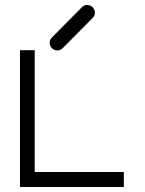

<svg xmlns="http://www.w3.org/2000/svg" viewBox="-20 -798 580 769"><path d="M179 -626Q179 -639 188 -648L308 -769Q317 -778 329 -778Q342 -778 351 -769Q360 -760 360 -747Q360 -735 351 -726L231 -605Q222 -596 209 -596Q197 -596 188 -605Q179 -614 179 -626ZM60 -597H119V-109H476V-49H60Z"/></svg>

Font: IBM 3270
Style: Regular
Weight: 400
Monospace: yes
Version: Version 2.3.1